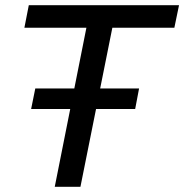

<svg xmlns="http://www.w3.org/2000/svg" viewBox="-20 -720 710 740"><path d="M313 -613H74L91 -700H670L652 -613H413L290 0H191ZM116 -379H516L501 -300H100Z"/></svg>

Font: Idrija
Style: Italic
Weight: 500
Italic angle: -11.3°
Designer: Julieta Ulanovsky
Foundry: Julieta Ulanovsky
Version: Version 7.200